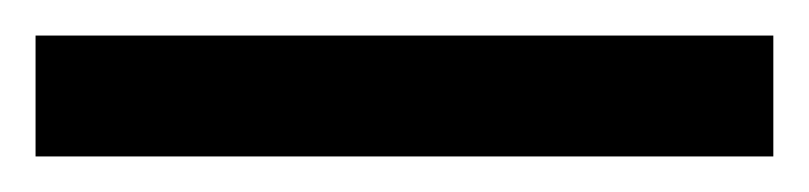

<svg xmlns="http://www.w3.org/2000/svg" viewBox="-22 70 455 108"><path d="M-2 90H413V158H-2Z"/></svg>

Font: hexukorean05
Style: Book
Weight: 400
Designer: Jelle Bosma - Monotype Design Team
Foundry: Monotype Imaging Inc.
Version: Version 2.003